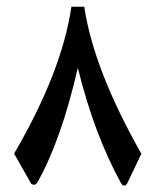

<svg xmlns="http://www.w3.org/2000/svg" viewBox="-20 -561 472 583"><path d="M22.9 -94.7Q168 -343.3 196.8 -540.5H235.8Q264.6 -349.1 409.2 -94.2L366.7 -4.9Q364.3 0 361.3 1.5Q353 5.9 346.7 -6.3Q265.6 -154.3 216.3 -355Q166 -136.2 94.2 -8.3Q89.4 0 83.5 0Q78.1 0 74.2 -3.9Z"/></svg>

Font: Parastoo Print
Style: Print-Bold
Weight: 700
Foundry: Saber Rastikerdar (saber.rastikerdar@gmail.com)
Version: Version 1.0.0-alpha3